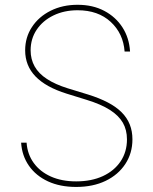

<svg xmlns="http://www.w3.org/2000/svg" viewBox="-20 -758 631 790"><path d="M293.5 11.2Q227.1 11.2 177.5 -11.7Q127.9 -34.7 99.1 -75.9Q70.3 -117.2 66.9 -170.9H89.4Q92.8 -123.5 118.7 -87.6Q144.5 -51.8 189.2 -31.7Q233.9 -11.7 293.5 -11.7Q356.4 -11.7 403.3 -33.4Q450.2 -55.2 476.3 -94.2Q502.4 -133.3 502.4 -184.6Q502.4 -223.6 485.4 -253.2Q468.3 -282.7 431.9 -305.9Q395.5 -329.1 336.4 -347.2L254.4 -372.6Q168.5 -399.4 126 -443.6Q83.5 -487.8 83.5 -550.8Q83.5 -604.5 111.6 -647Q139.6 -689.5 188.5 -713.9Q237.3 -738.3 299.3 -738.3Q361.8 -738.3 408.9 -713.4Q456.1 -688.5 483.9 -645.3Q511.7 -602.1 515.1 -545.9H492.7Q487.3 -620.1 435.5 -668Q383.8 -715.8 299.3 -715.8Q244.1 -715.8 200.2 -694.6Q156.2 -673.3 131.1 -636Q106 -598.6 106 -550.8Q106 -514.2 122.6 -484.6Q139.2 -455.1 173.3 -432.9Q207.5 -410.6 259.3 -394.5L342.3 -369.1Q389.2 -354.5 423.6 -336.4Q458 -318.4 480.5 -295.9Q502.9 -273.4 513.9 -245.8Q524.9 -218.3 524.9 -184.6Q524.9 -127.9 495.8 -83.5Q466.8 -39.1 414.8 -13.9Q362.8 11.2 293.5 11.2Z"/></svg>

Font: Inter 20pt Thin
Style: Regular
Weight: 250
Version: Version 4.001;git-66647c0bb